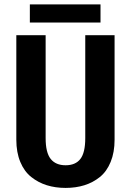

<svg xmlns="http://www.w3.org/2000/svg" viewBox="-20 -864 610 894"><path d="M119 -843.5H448V-759H119ZM56 -213.5V-700H192.5V-221Q192.5 -153.5 216 -124Q239.5 -94.5 285.5 -94.5Q331.5 -94.5 354.2 -123.8Q377 -153 377 -221V-700H513.5V-213.5Q513.5 -154.5 495.2 -110Q477 -65.5 445 -39.8Q413 -14 373 -1.5Q333 11 285.5 11Q238 11 198 -1.5Q158 -14 125.5 -39.8Q93 -65.5 74.5 -110Q56 -154.5 56 -213.5Z"/></svg>

Font: League Mono Narrow SemiBold
Style: Regular
Weight: 600
Width: 3
Designer: Tyler Finck
Foundry: The League of Moveable Type / Tyler Finck
Version: Version 2.210